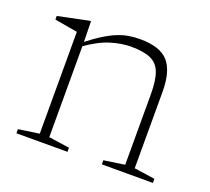

<svg xmlns="http://www.w3.org/2000/svg" viewBox="-88 -573 746 682"><g transform="rotate(20 285.0 -232.0)"><path d="M149 -383.5V-27L227.5 -15.5V0H34.5V-15.5L113 -27V-412Q105 -413 82.8 -417Q60.5 -421 26.5 -427V-440.5L142 -464.5H147.5ZM357.5 -15.5 436 -27V-293Q436 -345.5 425 -375Q414 -404.5 387 -416.5Q360 -428.5 311.5 -428.5Q277.5 -428.5 236.2 -416Q195 -403.5 145 -368L136 -377Q172 -405.5 199.2 -422.8Q226.5 -440 249 -449Q271.5 -458 291.8 -461.2Q312 -464.5 333.5 -464.5Q409.5 -464.5 440.8 -429Q472 -393.5 472 -316.5V-27L550.5 -15.5V0H357.5Z"/></g></svg>

Font: Newsreader ExtraLight
Style: Regular
Weight: 250
Designer: Hugues Gentile
Foundry: Production Type
Version: Version 1.003